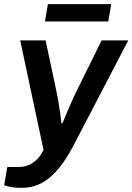

<svg xmlns="http://www.w3.org/2000/svg" viewBox="-45 -720 636 922"><path d="M61 182Q21 182 0 176.5Q-21 171 -25 170L-10 82H45Q68 82 90 73.5Q112 65 131 47Q150 29 164 0L52 -526H174L225 -286Q230 -264 235 -234.5Q240 -205 244 -177Q248 -149 250 -128H255Q261 -143 269 -162Q277 -181 285.5 -201Q294 -221 302.5 -240Q311 -259 318 -273L443 -526H571L311 -27Q289 16 263.5 53.5Q238 91 208 120Q178 149 141.5 165.5Q105 182 61 182ZM171 -617 185 -700H489L475 -617Z"/></svg>

Font: Archivo SemiBold SemiBold
Style: Italic
Weight: 600
Italic angle: -10°
Version: Version 2.001